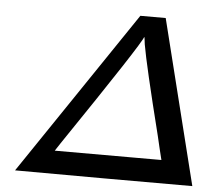

<svg xmlns="http://www.w3.org/2000/svg" viewBox="-50 -751 934 807"><g transform="rotate(5 416.5 -347.0)"><path d="M273 -343 510 -694H617Q790 -2 790 0H416L42 -1ZM539 -576Q536 -597 536 -600Q536 -602 535 -605Q534 -606 534 -607Q527 -580 222 -130L201 -98H651L648 -110Q645 -123 638.5 -149Q632 -175 627 -198Q554 -489 539 -576Z"/></g></svg>

Font: MathJax_SansSerif
Style: Italic
Weight: 400
Version: Version 1.1